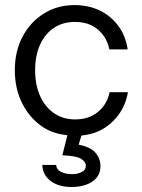

<svg xmlns="http://www.w3.org/2000/svg" viewBox="-20 -533 557 751"><path d="M408.7 -172.3C402.3 -140.7 387.1 -115 363.2 -95.3C339.4 -75.7 309.6 -65.9 274.2 -65.9C242.6 -65.9 215 -74 191.4 -90.1C167.9 -106.2 149.6 -128.7 136.7 -157.9C123.8 -186.9 117.4 -220.5 117.4 -258.5C117.4 -296.6 123.8 -329.8 136.7 -358.2C149.6 -386.6 167.7 -408.6 190.9 -424C214.2 -439.5 241.6 -447.2 273.2 -447.2C310 -447.2 340 -437.2 363.2 -417.2C386.5 -397.2 401.3 -371.4 407.8 -339.8H479.4C474.2 -374.7 462.1 -405.2 443.1 -431.2C424.1 -457.4 399.9 -477.5 370.5 -491.7C341.1 -506 308.1 -513.1 271.3 -513.1C226.7 -513.1 186.9 -502.1 151.7 -480.2C116.6 -458.3 88.8 -428.2 68.5 -390.2C48.2 -352.2 38 -308.2 38 -258.5C38 -208.8 48.2 -164.5 68.5 -125.4C88.8 -86.5 116.6 -55.8 151.7 -33.5C179.1 -16.1 210.3 -7.7 243.6 -3.8L223.8 74.4C260 75.7 284.3 80.3 296.9 88C309.5 95.7 315.8 105.1 315.8 116.1C315.8 126.4 310.5 134.4 299.8 139.8C289.2 145.3 276.4 148.1 261.6 148.1C246.1 148.1 232.2 145.4 220 139.8C207.7 134.4 200.9 125.1 199.7 112.2H145.4C146.7 138.7 157.7 159.6 178.4 175.1C199 190.6 226.1 198.4 259.7 198.4C293.2 198.4 320.5 191.2 341.5 177.1C362.4 162.8 372.9 142.4 372.9 116C372.9 97.4 366.6 80.4 354 65.2C341.5 50 319.4 39.2 287.7 32.8L298.5 -2.8C323.6 -5.6 347.5 -10.8 369 -21.4C398.1 -35.7 422.4 -55.8 442.1 -81.9C461.8 -108 474.5 -138.2 480.4 -172.4H408.7Z"/></svg>

Font: Diatome
Style: Regular
Weight: 400
Designer: 15.100.17
Foundry: 15.100.17
Version: Version 1.008;Fontself Maker 3.5.8